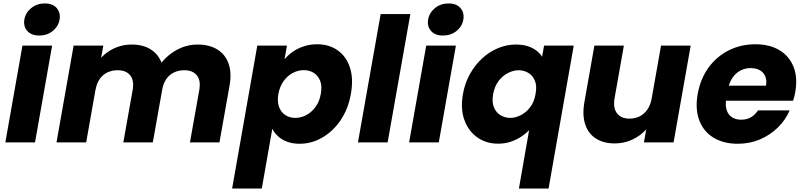

<svg xmlns="http://www.w3.org/2000/svg" viewBox="-20 -821 4632 1107"><path d="M10.8 0 109.4 -557.9H280.5L181.9 0ZM206.3 -616.1Q160.5 -616.1 137.2 -642.6Q113.8 -669.2 120.4 -708.1Q127 -747.5 159.9 -774.4Q192.9 -801.2 238.7 -801.2Q284 -801.2 307.1 -774.4Q330.1 -747.5 323.5 -708.1Q317 -669.2 284.3 -642.6Q251.6 -616.1 206.3 -616.1Z M305.8 0 404.4 -557.9H575.5L476.9 0ZM691 0 745 -303.2Q754.3 -358.1 730.4 -387.1Q706.5 -416.1 658.3 -416.1Q625.8 -416.1 599 -403.3Q572.1 -390.5 554.7 -365.3Q537.2 -340 530.9 -303.2L534.5 -447.3Q552.4 -480.5 582.8 -506.9Q613.1 -533.2 653.3 -548.7Q693.4 -564.2 739.4 -564.2Q805 -564.2 849.6 -535.9Q894.3 -507.5 913.4 -454.2Q932.6 -400.9 919.1 -326.1L861.1 0ZM1075.2 0 1129.2 -303.2Q1138.5 -358.1 1114.6 -387.1Q1090.7 -416.1 1042.5 -416.1Q1010 -416.1 983.1 -403.3Q956.3 -390.5 938.9 -365.3Q921.4 -340 915 -303.2L890.5 -429.4Q912.1 -466.2 947.1 -497.1Q982.1 -527.9 1026.1 -546.1Q1070.1 -564.2 1117.8 -564.2Q1187 -564.2 1233 -535.9Q1279 -507.5 1297.9 -454.2Q1316.8 -400.9 1303.3 -326.1L1245.3 0Z M1620.5 -479Q1640.4 -503.6 1668.5 -523Q1696.6 -542.5 1732.1 -554.1Q1767.6 -565.8 1808.4 -565.8Q1877.2 -565.8 1926.5 -531.1Q1975.9 -496.3 1997.3 -432.3Q2018.7 -368.3 2003.2 -280.1Q1987.6 -191.9 1943.5 -127.4Q1899.3 -62.9 1837.7 -27.5Q1776.1 7.9 1707.4 7.9Q1666.6 7.9 1635.3 -4Q1603.9 -15.9 1582.8 -35.6Q1561.7 -55.3 1549.9 -78.4L1489.4 266.2H1318.3L1463.4 -557.9H1634.5ZM1829.6 -280.1Q1837.9 -324.8 1825.9 -355Q1814 -385.2 1789 -400.9Q1764 -416.6 1731.5 -416.6Q1699.6 -416.6 1668.7 -400.7Q1637.8 -384.7 1615.5 -354Q1593.3 -323.4 1584.9 -279.2Q1577.5 -235 1589 -204.1Q1600.5 -173.2 1625.5 -157.2Q1650.5 -141.2 1682.5 -141.2Q1714.9 -141.2 1745.8 -157.4Q1776.6 -173.6 1799.4 -204.8Q1822.2 -235.9 1829.6 -280.1Z M2043.8 0 2174.8 -740H2345.9L2214.9 0Z M2338.8 0 2437.4 -557.9H2608.5L2509.9 0ZM2534.3 -616.1Q2488.5 -616.1 2465.2 -642.6Q2441.8 -669.2 2448.4 -708.1Q2455 -747.5 2487.9 -774.4Q2520.9 -801.2 2566.7 -801.2Q2612 -801.2 2635.1 -774.4Q2658.1 -747.5 2651.5 -708.1Q2645 -669.2 2612.3 -642.6Q2579.6 -616.1 2534.3 -616.1Z M2649.1 -278Q2660.1 -342 2689.6 -394.5Q2719.1 -447.1 2760.8 -485.1Q2802.5 -523.2 2852.2 -543.7Q2901.9 -564.2 2954.3 -564.2Q2991.3 -564.2 3020.2 -555.5Q3049.2 -546.7 3070.6 -530.9Q3092 -515.1 3105.5 -493.7L3116.9 -557.9H3287.9L3142.8 266.2H2971.8L3030.7 -70.5Q3009.1 -48.4 2981.6 -30.8Q2954 -13.2 2921.7 -2.9Q2889.3 7.4 2851.8 7.4Q2783.5 7.4 2732.3 -28.6Q2681.1 -64.5 2657.6 -128.8Q2634.1 -193 2649.1 -278ZM3067.8 -279.2Q3076.7 -326 3063.7 -356.4Q3050.6 -386.8 3025.1 -401.5Q2999.6 -416.1 2970.3 -416.1Q2942 -416.1 2910.9 -401.2Q2879.8 -386.2 2855.9 -355.8Q2832 -325.3 2823.1 -278Q2815.2 -231.2 2828.3 -200.8Q2841.4 -170.5 2867.2 -155.9Q2892.9 -141.2 2921.2 -141.2Q2950.5 -141.2 2981.1 -156.1Q3011.8 -171 3035.9 -201.7Q3060 -232.3 3067.8 -279.2Z M3962.2 -557.9 3863.6 0H3692.6L3791.2 -557.9ZM3577 -557.9 3523.5 -255.1Q3513.7 -198.1 3537.6 -167.5Q3561.5 -137 3609.7 -137Q3642.7 -137 3669 -150.5Q3695.4 -164.1 3713.3 -190.7Q3731.3 -217.2 3737.7 -255.1L3734.2 -116.3Q3716.6 -82.1 3685 -54.4Q3653.3 -26.7 3612.2 -10.4Q3571 5.9 3523.8 5.9Q3459.3 5.9 3415.5 -22.5Q3371.6 -50.8 3354 -104.1Q3336.4 -157.4 3349.4 -232.3L3407 -557.9Z M4145.4 -240.2 4161.4 -326.9H4396.6Q4400.5 -351.9 4395.4 -371Q4390.3 -390.1 4378 -402.8Q4365.8 -415.5 4347.8 -422Q4329.7 -428.6 4308.2 -428.6Q4276.3 -428.6 4248.9 -414.2Q4221.5 -399.8 4202.7 -372Q4183.9 -344.3 4176 -303.5L4167.9 -254.7Q4160.5 -213.2 4170 -185.4Q4179.5 -157.6 4201.4 -144.2Q4223.3 -130.9 4252.5 -130.9Q4277 -130.9 4295.5 -138.2Q4314.1 -145.5 4327.7 -158Q4341.4 -170.5 4350.6 -184.6H4532.8Q4509.8 -130.3 4465.9 -86.8Q4422 -43.3 4362.8 -17.7Q4303.5 7.9 4233.9 7.9Q4152.3 7.9 4094.7 -26.8Q4037.1 -61.5 4012.1 -126.3Q3987.1 -191.1 4002.6 -279.2Q4018.6 -367.8 4065.7 -432Q4112.7 -496.3 4182.6 -531.1Q4252.4 -565.8 4335 -565.8Q4417.2 -565.8 4473.8 -531.8Q4530.4 -497.8 4555.2 -435.7Q4580 -373.6 4565 -288.9Q4563 -277.5 4560 -265Q4557 -252.6 4552.6 -240.2Z"/></svg>

Font: Poppins Variable
Style: Italic
Weight: 100
Italic angle: -10°
Designer: Jonny Pinhorn
Foundry: Indian Type Foundry
Version: Version 6.000